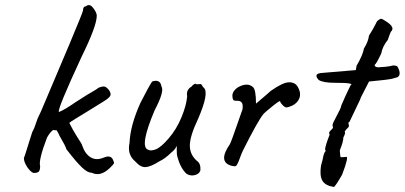

<svg xmlns="http://www.w3.org/2000/svg" viewBox="-20 -686 1594 756"><path d="M318 -661Q323 -666 331 -666Q339 -666 350 -650.5Q361 -635 361 -624Q361 -584 302 -464Q204 -253 212 -245Q235 -254 275 -282Q293 -294 322 -312Q364 -336 367 -340Q384 -347 392 -345Q400 -343 410 -330Q419 -316 413.5 -307.5Q408 -299 387 -286Q366 -273 332 -252Q298 -231 276.5 -218Q255 -205 253 -202Q268 -172 282 -150Q304 -117 304 -112Q315 -80 337 -66.5Q359 -53 388.5 -65.5Q418 -78 426 -54Q430 -46 428.5 -42.5Q427 -39 415 -27Q376 12 341 -6Q326 -5 303.5 -26Q281 -47 241 -99Q241 -106 214 -152Q214 -155 203 -173Q195 -173 192 -174Q189 -175 184 -170Q175 -161 171 -154Q167 -147 165 -144Q131 -55 138 -32Q138 -16 133 -10.5Q128 -5 112 -5Q100 -9 87 -28.5Q74 -48 74 -64Q77 -70 81.5 -85Q86 -100 93.5 -123.5Q101 -147 107 -166Q115 -179 128 -219Q138 -238 162 -296Q186 -354 193.5 -370.5Q201 -387 253 -511Q305 -635 307 -645Q307 -661 318 -661Z M676 -93V-112Q670 -97 654 -85Q631 -62 608 -51Q573 -29 553 -28Q533 -27 513 -50Q480 -77 490 -123Q493 -193 533 -281Q565 -344 579 -365Q611 -376 616 -345Q628 -326 589 -252Q529 -110 562 -97Q573 -90 593.5 -98Q614 -106 644.5 -141.5Q675 -177 694.5 -224Q714 -271 717 -307Q712 -332 734 -345Q738 -351 744.5 -354.5Q751 -358 754 -354L770 -355Q773 -355 776 -349Q779 -343 782 -341Q805 -322 760 -218Q728 -151 727.5 -114Q727 -77 756 -52Q771 -42 769 -15Q765 -1 747 3.5Q729 8 714 -2Q690 -25 678 -70Q676 -76 676 -93Z M1046 -328Q1094 -362 1118.5 -362Q1143 -362 1153 -343Q1171 -311 1151 -286Q1142 -275 1128 -269Q1114 -263 1108 -263Q1102 -263 1093 -272Q1084 -281 1083 -287Q1083 -292 1055 -269.5Q1027 -247 1018 -238Q995 -210 937 -94Q931 -82 925 -65Q914 -34 908 -32Q902 -30 889 -34Q838 -50 885 -118Q892 -132 912 -190.5Q932 -249 935 -256Q937 -273 933 -280Q928 -289 917 -289Q906 -289 903 -290Q895 -291 895 -311Q897 -330 918 -343Q954 -362 975 -344Q988 -335 988 -278Q1040 -322 1046 -328Z M1325 -67 1342 -68Q1356 -74 1327 2Q1322 10 1316.5 19.5Q1311 29 1308 33.5Q1305 38 1302 42Q1297 50 1294 50Q1261 45 1249.5 25.5Q1238 6 1244 -34Q1247 -43 1250 -56Q1255 -84 1260 -88Q1264 -93 1260 -97Q1260 -110 1278 -156Q1272 -164 1283 -173.5Q1294 -183 1290.5 -188Q1287 -193 1294 -207Q1301 -221 1310.5 -239Q1320 -257 1322 -263Q1321 -266 1338.5 -304Q1356 -342 1361 -351Q1369 -355 1354.5 -357.5Q1340 -360 1297 -360Q1254 -360 1235 -371Q1211 -397 1250 -399L1381 -410L1384 -427Q1409 -470 1413 -495Q1430 -522 1433 -546Q1450 -573 1457 -587.5Q1464 -602 1465 -603Q1476 -612 1480.5 -612Q1485 -612 1500 -602Q1538 -578 1519 -561Q1515 -553 1507 -529Q1486 -503 1481 -475Q1460 -431 1455 -431Q1455 -421 1470 -421Q1503 -423 1513 -425Q1523 -427 1526 -428Q1535 -429 1544 -425Q1552 -413 1553.5 -400.5Q1555 -388 1545 -382Q1544 -382 1524 -376Q1508 -372 1433 -365Q1407 -315 1402.5 -305.5Q1398 -296 1398 -294L1356 -206Q1352 -206 1352 -200Q1356 -188 1351 -184Q1343 -177 1337 -168Q1342 -163 1332 -145Q1332 -128 1318 -94Q1319 -76 1320 -71Q1321 -66 1325 -67Z"/></svg>

Font: Caveat
Style: Regular
Weight: 400
Designer: Pablo Impallari
Foundry: Creative Lab NY
Version: Version 1.096; ttfautohint (v1.3)